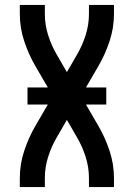

<svg xmlns="http://www.w3.org/2000/svg" viewBox="-20 -755 540 775"><path d="M60 0V-37Q60 -92 77.5 -145.5Q95 -199 123 -247L173 -333H91V-402H173L123 -488Q95 -536 77.5 -589.5Q60 -643 60 -698V-735H161V-698Q161 -655 174.5 -612.5Q188 -570 210 -533L250 -464L290 -533Q312 -570 325.5 -612.5Q339 -655 339 -698V-735H440V-698Q440 -643 422.5 -589.5Q405 -536 377 -488L327 -402H409V-333H327L377 -247Q405 -199 422.5 -145.5Q440 -92 440 -37V0H339V-37Q339 -80 325.5 -122.5Q312 -165 290 -202L250 -271L210 -202Q188 -165 174.5 -122.5Q161 -80 161 -37V0Z"/></svg>

Font: Iosevka Curly Semibold
Style: Regular
Weight: 600
Monospace: yes
Designer: Belleve Invis
Foundry: Belleve Invis
Version: Version 22.1.2; ttfautohint (v1.8.4)